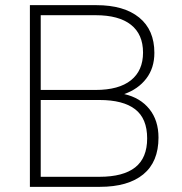

<svg xmlns="http://www.w3.org/2000/svg" viewBox="-20 -725 706 745"><path d="M96 0V-705H354Q461 -705 520 -657Q579 -609 579 -520Q579 -461 547.5 -420Q516 -379 462 -360Q524 -346 559.5 -302Q595 -258 595 -191Q595 -97 536 -48.5Q477 0 367 0ZM138 -376H351Q441 -376 488 -413.5Q535 -451 535 -521Q535 -592 488 -629Q441 -666 351 -666H138ZM138 -39H366Q458 -39 504.5 -75.5Q551 -112 551 -188Q551 -265 504.5 -301Q458 -337 366 -337H138Z"/></svg>

Font: Nunito Sans ExtraLight
Style: Regular
Weight: 200
Designer: Vernon Adams
Foundry: Vernon Adams
Version: Version 3.006; ttfautohint (v1.8.3)